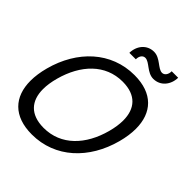

<svg xmlns="http://www.w3.org/2000/svg" viewBox="-270 -1088 1256 1256"><g transform="rotate(45 358.0 -460.0)"><path d="M543.4 -804C609.4 -804 652.5 -858.5 653.7 -924.5H593.7C594.5 -896 578.7 -872.5 556.2 -872.5C516.7 -872.5 481.1 -933.5 422.1 -933.5C357.1 -933.5 313.9 -880.5 312.6 -814H372.6C372.5 -814.9 372.5 -815.8 372.5 -816.7C372.5 -841.7 386.1 -865 409.7 -865C449.2 -865 484.9 -804 543.4 -804ZM238.9 15C454.4 15 615.9 -138 675.4 -360C688.2 -407.6 694.5 -452.1 694.5 -492.5C694.5 -640.6 609.2 -735 439.9 -735C224.4 -735 62.9 -582 3.4 -360C-9.4 -312.4 -15.7 -267.9 -15.7 -227.5C-15.7 -79.4 69.6 15 238.9 15ZM261.7 -70C139.3 -70.8 80.9 -138.5 80.9 -247C80.9 -280.9 86.6 -318.9 97.9 -360C144.9 -531.8 255.4 -650 415.1 -650C415.8 -650 416.4 -650 417.1 -650C539.7 -649.2 597.5 -581.3 597.5 -472.5C597.5 -438.7 591.9 -400.9 580.9 -360C534.9 -188.2 423.4 -70 263.7 -70C263 -70 262.4 -70 261.7 -70Z"/></g></svg>

Font: Manrope
Style: MediumItalic
Weight: 500
Italic angle: -15°
Designer: Mikhail Sharanda
Foundry: Mikhail Sharanda
Version: Version 4.502;hotconv 1.0.109;makeotfexe 2.5.65596